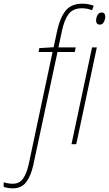

<svg xmlns="http://www.w3.org/2000/svg" viewBox="-152 -785 593 1045"><path d="M-82 240Q-35 240 -9.5 206.5Q16 173 29 114L161 -502H255L260 -527H166L185 -616Q198 -678 222 -709Q246 -740 294 -740Q324 -740 349 -729L358 -754Q348 -758 331 -761.5Q314 -765 297 -765Q237 -765 206.5 -728.5Q176 -692 160 -622L140 -528L62 -523L58 -502H134L4 110Q-7 159 -26.5 187Q-46 215 -82 215Q-108 215 -132 207V232Q-110 240 -82 240ZM392 -651Q406 -651 413.5 -665.5Q421 -680 421 -693Q421 -717 401 -717Q386 -717 378.5 -702.5Q371 -688 371 -674Q371 -651 392 -651ZM237 0H263L375 -527H349Z"/></svg>

Font: Noto Sans UI SemiCondensed Thin
Style: Italic
Weight: 250
Width: 4
Italic angle: -12°
Designer: Monotype Design Team
Foundry: Monotype Imaging Inc.
Version: Version 1.901